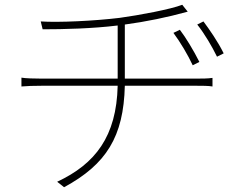

<svg xmlns="http://www.w3.org/2000/svg" viewBox="-20 -749 1040 806"><path d="M504 -419V-646C593 -658 681 -676 768 -700L745 -729C697 -710 563 -685 482 -674C375 -661 225 -654 151 -659L159 -626C247 -626 369 -629 474 -642V-419H153C124 -419 87 -420 70 -423V-386C92 -388 120 -389 155 -389H474C469 -176 380 -61 220 14L249 37C426 -59 499 -175 504 -389H805C828 -389 855 -389 872 -386V-422C852 -419 827 -419 804 -419ZM808 -646C839 -607 870 -554 891 -511L919 -525C895 -574 858 -627 834 -659ZM817 -489C793 -537 759 -593 735 -624L708 -611C737 -572 769 -518 789 -475Z"/></svg>

Font: SSpoqa Han Sans Neo Thin
Style: Regular
Weight: 100
Designer: [Spoqa Han Sans Neo] Dong-huui Kim  Younghwa Kang  Yujin Lee  [Noto Sans] Ryoko NISHIZUKA  (kana & ideographs); Paul D. 
Foundry: Spoqa (http://www.spoqa-han-sans.com)
Version: Version 1.000